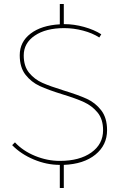

<svg xmlns="http://www.w3.org/2000/svg" viewBox="-20 -824 633 963"><path d="M300 -370Q372 -348 415 -328.5Q458 -309 487.5 -271Q517 -233 517 -171Q517 -96 458.5 -48.5Q400 -1 300 3V119H280V3Q214 3 149.5 -24Q85 -51 41 -96L55 -110Q95 -67 156 -42Q217 -17 280 -17Q379 -17 438 -59Q497 -101 497 -171Q497 -226 469.5 -259.5Q442 -293 402 -311.5Q362 -330 293 -351Q222 -373 179.5 -392.5Q137 -412 108 -449Q79 -486 79 -547Q79 -614 133.5 -655.5Q188 -697 280 -702V-804H300V-703H302Q351 -703 401.5 -689Q452 -675 488 -652L478 -636Q444 -658 396.5 -670.5Q349 -683 302 -683Q210 -683 154.5 -645.5Q99 -608 99 -546Q99 -492 126 -459Q153 -426 192.5 -408.5Q232 -391 300 -370Z"/></svg>

Font: TypoPRO Montserrat
Style: Regular
Weight: 250
Designer: Julieta Ulanovsky
Foundry: Julieta Ulanovsky
Version: Version 6.001